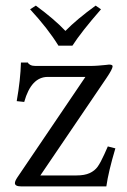

<svg xmlns="http://www.w3.org/2000/svg" viewBox="-20 -665 452 685"><path d="M188.5 -502Q151.4 -562.5 87.4 -631.8L107.9 -645Q174.3 -596.2 213.4 -554.7Q253.9 -596.2 321.3 -645L340.3 -631.8Q270 -551.3 238.3 -502ZM106.4 -429.7H301.8Q314.9 -429.7 330.8 -430.9Q346.7 -432.1 357.4 -433.3Q368.2 -434.6 368.7 -434.6Q381.8 -434.6 381.8 -428.7Q381.8 -418.9 359.9 -386.7L124 -39.1H253.4Q281.7 -39.1 299.8 -47.4Q317.9 -55.7 328.4 -70.3Q338.9 -85 352.1 -114.3L364.7 -142.6L391.6 -135.7Q366.7 -52.2 359.4 0H55.7Q33.2 0 33.2 -11.7Q33.2 -19 42 -32.2L284.7 -390.6H150.4Q91.3 -390.6 66.4 -301.3L39.6 -304.2Q53.2 -380.9 54.7 -441.9H79.6Q81.1 -437 88.4 -433.3Q95.7 -429.7 106.4 -429.7Z"/></svg>

Font: Libertinage
Style: b
Weight: 400
Designer: OSP
Foundry: OSP
Version: Version 1.0; 2008; OFL relea